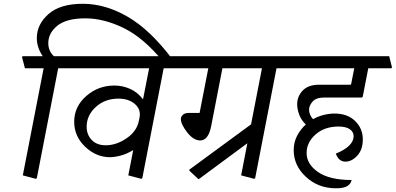

<svg xmlns="http://www.w3.org/2000/svg" viewBox="-20 -951 2125 1031"><path d="M905.8 -632.8 856.4 -619.6Q751.5 -748 644.5 -800.3Q537.6 -852.5 438 -852.5Q336.9 -852.5 288.1 -813Q239.3 -773.4 239.3 -718.8Q239.3 -698.7 246.8 -680.9Q254.4 -663.1 269 -649.4H406.2L421.4 -588.9L418 -584.5H292.5L177.7 5.9L172.4 9.3L102.5 -9.3L214.4 -584.5H113.8L98.1 -645L102.1 -649.4H209.5Q194.3 -670.9 186 -695.8Q177.7 -720.7 177.7 -746.6Q177.7 -819.8 240 -875.2Q302.2 -930.7 425.3 -930.7Q545.9 -930.7 666.5 -860.6Q787.1 -790.5 905.8 -632.8Z M858.9 -584.5 744.1 5.9 738.8 9.3 668.9 -9.3 695.3 -145Q660.2 -124 627.9 -115.5Q595.7 -106.9 570.3 -106.9Q496.6 -106.9 437.5 -162.8Q378.4 -218.8 378.4 -297.4Q378.4 -378.4 442.9 -435.1Q507.3 -491.7 594.2 -491.7Q637.7 -491.7 678.2 -473.9Q718.8 -456.1 748 -417.5L780.8 -584.5H393.6L377.9 -645L381.8 -649.4H972.7L987.8 -588.9L984.4 -584.5ZM729 -318.4Q738.3 -362.3 705.1 -391.8Q671.9 -421.4 615.7 -421.4Q543.9 -421.4 494.6 -376.7Q445.3 -332 445.3 -270.5Q445.3 -228 472.4 -199.5Q499.5 -170.9 547.9 -170.9Q604.5 -170.9 659.4 -208.3Q714.4 -245.6 725.6 -301.8Z M1464.8 -584.5 1350.1 5.9 1344.7 9.3 1274.9 -9.3 1308.1 -181.6 1046.4 11.7 997.1 -34.2 996.6 -40 1328.1 -283.2 1386.7 -584.5H1174.3L1114.3 -275.4Q1106.4 -234.4 1091.3 -215.6Q1076.2 -196.8 1055.7 -196.8Q1019 -196.8 985.1 -240.2Q951.2 -283.7 951.2 -312Q951.2 -324.2 961.9 -334.5Q972.7 -344.7 995.6 -344.7H1051.8L1098.6 -584.5H960L944.3 -645L948.2 -649.4H1578.6L1593.8 -588.9L1590.3 -584.5Z M1957.5 -584.5 1927.7 -431.2 1922.9 -427.2H1720.2Q1677.7 -427.2 1658.7 -405.8Q1639.6 -384.3 1639.6 -361.3Q1639.6 -348.1 1645.3 -335Q1650.9 -321.8 1661.1 -311Q1687.5 -326.2 1717.8 -333.7Q1748 -341.3 1776.9 -341.3Q1846.2 -341.3 1887.2 -301Q1928.2 -260.7 1928.2 -202.6Q1928.2 -147 1898.4 -115Q1868.7 -83 1834.5 -83Q1819.3 -83 1806.2 -92Q1793 -101.1 1783.2 -126Q1832 -146 1855.5 -169.7Q1878.9 -193.4 1878.9 -219.7Q1878.9 -242.7 1858.4 -257.1Q1837.9 -271.5 1797.9 -271.5Q1722.7 -271.5 1674.6 -229Q1626.5 -186.5 1626.5 -129.4Q1626.5 -69.3 1688.2 -26.9Q1750 15.6 1868.2 15.6Q1864.3 36.1 1845 48.1Q1825.7 60.1 1784.2 60.1Q1689 60.1 1623 -1Q1557.1 -62 1557.1 -144.5Q1557.1 -187 1575.4 -221.9Q1593.8 -256.8 1622.1 -282.7Q1598.1 -305.2 1586.9 -335Q1575.7 -364.7 1575.7 -391.1Q1575.7 -433.6 1605.5 -464.8Q1635.3 -496.1 1693.4 -496.1H1860.8Q1862.8 -496.1 1864 -497.1Q1865.2 -498 1865.7 -500L1882.3 -584.5H1565.9L1550.3 -645L1554.2 -649.4H2069.8L2085 -588.9L2081.5 -584.5Z"/></svg>

Font: Sitara
Style: Italic
Weight: 400
Italic angle: -11°
Designer: Neelakash Kshetrimayum
Foundry: Neelakash Kshetrimayum
Version: Version 1.000;PS Version 1.000;PS 1.0;hotconv 1.;hotconv 1.0